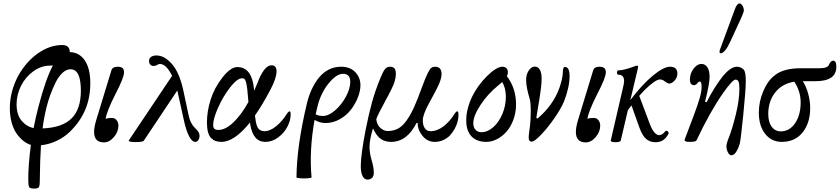

<svg xmlns="http://www.w3.org/2000/svg" viewBox="-20 -812 4873 1114"><path d="M178.2 282.2Q154.8 282.2 149.4 273.9Q144 265.6 144 230Q144 142.1 159.2 28.8Q137.7 22.5 117.2 6.6Q96.7 -9.3 78.1 -34.4Q59.6 -59.6 48.3 -98.4Q37.1 -137.2 37.1 -183.1Q37.1 -279.3 84 -369.1Q129.4 -452.1 198.7 -501.5Q268.1 -550.8 340.8 -550.8Q384.8 -550.8 384.8 -509.8Q441.4 -507.8 472.7 -460.4Q503.9 -413.1 503.9 -330.1Q503.9 -244.6 475.1 -176.8Q460.9 -142.6 439 -110.6Q417 -78.6 385.7 -47.9Q354.5 -17.1 310.8 4.2Q267.1 25.4 217.8 30.8Q212.4 109.4 210.9 232.9Q210.9 266.6 205.3 274.4Q199.7 282.2 178.2 282.2ZM76.2 -207Q76.2 -147 104.5 -112.5Q132.8 -78.1 174.8 -68.8Q188 -135.7 203.1 -192.9Q246.1 -357.4 287.1 -432.1Q282.2 -431.2 270 -431.2Q219.2 -431.2 173.8 -398.7Q128.4 -366.2 102.3 -314.5Q76.2 -262.7 76.2 -207ZM250 -189.9Q234.4 -126 227.1 -66.9Q340.8 -71.3 395 -124.8Q449.2 -178.2 449.2 -286.1Q449.2 -410.2 389.2 -410.2Q364.7 -410.2 341.8 -388.4Q318.8 -366.7 301.5 -331.1Q284.2 -295.4 271.7 -261Q259.3 -226.6 250 -189.9Z M583 14.2Q525.9 14.2 525.9 -46.9Q525.9 -74.7 538.6 -116.2L626 -402.8Q631.8 -424.8 662.6 -424.8Q682.1 -424.8 690.9 -417Q699.7 -409.2 699.7 -392.1Q699.7 -361.8 649.9 -266.1Q598.6 -165.5 592.8 -122.1Q606 -127.9 629.9 -127.9Q645.5 -127.9 656.2 -115.2Q667 -102.5 667 -83Q667 -46.9 640.6 -16.4Q614.3 14.2 583 14.2Z M726.6 3.9 978.5 -372.1Q944.3 -440.9 907.7 -440.9Q900.4 -440.9 891.6 -435.1Q882.8 -429.2 870.6 -429.2Q858.9 -429.2 851.8 -437.5Q844.7 -445.8 844.7 -459Q844.7 -473.6 856.4 -481.9Q868.2 -490.2 887.7 -490.2Q934.6 -490.2 978 -440.2Q1021.5 -390.1 1043.9 -286.1L1074.7 -142.1Q1084 -95.2 1112.8 -67.9Q1137.7 -45.9 1137.7 -24.9Q1137.7 -9.8 1130.9 0.7Q1124 11.2 1113.8 11.2Q1093.3 11.2 1076.4 -22.7Q1059.6 -56.6 1047.9 -109.9L1008.8 -287.1L814 4.9Q808.6 12.2 767.6 12.2Q726.6 12.2 726.6 3.9Z M1264.6 11.2Q1246.1 11.2 1231.9 6.3Q1217.8 1.5 1205.6 -10.3Q1193.4 -22 1187 -44.9Q1180.7 -67.9 1180.7 -101.1Q1180.7 -165.5 1201.7 -232.9Q1223.1 -301.8 1270.5 -362.3Q1317.9 -422.9 1357.4 -422.9Q1399.9 -422.9 1424.1 -390.1Q1448.2 -357.4 1453.6 -295.9Q1453.6 -294.4 1454.1 -290.8Q1454.6 -287.1 1454.6 -285.2Q1473.6 -329.6 1475.6 -335Q1489.7 -374.5 1510.7 -403.8Q1531.7 -433.1 1556.6 -433.1Q1584.5 -433.1 1584.5 -397Q1584.5 -359.4 1549.3 -292Q1502 -202.6 1459.5 -142.1Q1459.5 -134.8 1461.4 -127Q1466.3 -83 1478.5 -66.9Q1490.7 -50.8 1515.6 -50.8Q1546.4 -50.8 1582.3 -79.8Q1618.2 -108.9 1646.5 -154.8Q1654.8 -166 1660.6 -166Q1666.5 -166 1666.5 -147.9Q1666.5 -114.3 1648.2 -78.1Q1629.9 -42 1595 -15.4Q1560.1 11.2 1519.5 11.2Q1448.2 11.2 1431.6 -90.8Q1430.7 -94.7 1430.7 -102.1Q1340.3 11.2 1264.6 11.2ZM1216.8 -86.9Q1216.8 -71.8 1223.9 -64.9Q1231 -58.1 1247.6 -58.1Q1287.6 -58.1 1333.5 -101.3Q1379.4 -144.5 1421.4 -220.2Q1417.5 -268.6 1414.6 -294.7Q1411.6 -320.8 1407.2 -335.7Q1402.8 -350.6 1398.2 -354.2Q1393.6 -357.9 1384.8 -357.9Q1356.4 -357.9 1315.7 -305.7Q1274.9 -253.4 1245.8 -188.5Q1216.8 -123.5 1216.8 -86.9Z M1700.2 216.8Q1701.7 33.7 1761.2 -213.9Q1772 -257.8 1789.3 -294.9Q1806.6 -332 1830.8 -361.8Q1855 -391.6 1887.7 -408.2Q1920.4 -424.8 1958.5 -424.8Q2011.7 -424.8 2041.5 -393.3Q2071.3 -361.8 2071.3 -317.9Q2071.3 -284.2 2056.2 -246.1Q2041 -208 2015.4 -174.8Q1989.7 -141.6 1950.7 -119.9Q1911.6 -98.1 1868.2 -98.1Q1836.4 -98.1 1805.2 -116.2Q1773.4 59.1 1787.6 216.8Q1788.1 220.7 1766.1 222.4Q1744.1 224.1 1722.2 222.4Q1700.2 220.7 1700.2 216.8ZM1821.3 -190.9Q1816.9 -175.3 1811.5 -148.9Q1828.1 -139.2 1854.5 -139.2Q1886.2 -139.2 1923.6 -171.1Q1960.9 -203.1 1986.6 -250.5Q2012.2 -297.9 2012.2 -337.9Q2012.2 -383.8 1970.2 -383.8Q1931.2 -383.8 1885.3 -326.4Q1839.4 -269 1821.3 -190.9Z M2112.3 230Q2093.8 230 2083.5 209.2Q2073.2 188.5 2073.2 151.9Q2073.2 86.4 2102.1 -62Q2120.1 -152.3 2138.7 -219.5Q2157.2 -286.6 2187 -358.9Q2201.7 -395.5 2213.1 -410.2Q2224.6 -424.8 2242.2 -424.8Q2260.3 -424.8 2268.6 -415.3Q2276.9 -405.8 2276.9 -380.9Q2276.9 -364.7 2269 -335.9Q2256.3 -299.8 2215.8 -226.6Q2175.3 -153.3 2163.1 -121.1Q2167 -86.9 2187.3 -69.3Q2207.5 -51.8 2229 -51.8Q2263.2 -51.8 2289.3 -65.7Q2315.4 -79.6 2339.1 -113Q2362.8 -146.5 2383.3 -192.1Q2403.8 -237.8 2430.2 -311Q2449.7 -363.8 2461.9 -387.9Q2474.1 -412.1 2482.7 -418.5Q2491.2 -424.8 2504.9 -424.8Q2542 -424.8 2542 -381.8Q2542 -360.8 2528.6 -328.1Q2515.1 -295.4 2470.2 -214.8Q2433.1 -147 2433.1 -113.8Q2433.1 -84.5 2445.1 -67.6Q2457 -50.8 2477.1 -50.8Q2516.6 -50.8 2553.7 -79.3Q2590.8 -107.9 2620.1 -155.8Q2627.4 -166 2633.3 -166Q2640.1 -166 2640.1 -144Q2640.1 -126 2634.8 -105.5Q2629.4 -85 2617.9 -64.2Q2606.4 -43.5 2590.8 -26.6Q2575.2 -9.8 2552 0.7Q2528.8 11.2 2502 11.2Q2460.4 11.2 2431.9 -23.2Q2403.3 -57.6 2403.3 -98.1L2397 -99.1Q2341.8 11.2 2249 11.2Q2213.9 11.2 2189.5 -5.9Q2165 -22.9 2144 -66.9Q2124 -2.4 2124 41Q2124 76.7 2137.2 121.1Q2148.9 161.1 2148.9 189Q2148.9 210 2138.7 220Q2128.4 230 2112.3 230Z M2801.8 11.2Q2746.1 11.2 2715.6 -20.8Q2685.1 -52.7 2685.1 -113.8Q2685.1 -179.2 2719.7 -252Q2752 -317.4 2806.4 -371.1Q2860.8 -424.8 2895 -424.8Q2909.7 -424.8 2918.2 -416.3Q2926.8 -407.7 2926.8 -392.1Q2926.8 -380.4 2920.9 -370.1Q2974.1 -300.3 2974.1 -206.1Q2974.1 -159.2 2959 -117.9Q2943.8 -76.7 2919.4 -48.8Q2895 -21 2864 -4.9Q2833 11.2 2801.8 11.2ZM2726.1 -97.2Q2726.1 -73.2 2739 -59.1Q2752 -44.9 2772.9 -44.9Q2809.1 -44.9 2842.3 -74.5Q2875.5 -104 2895.3 -151.9Q2915 -199.7 2915 -251Q2915 -303.2 2893.1 -335.9Q2883.3 -326.2 2870.1 -315.9Q2809.1 -266.1 2767.6 -202.6Q2726.1 -139.2 2726.1 -97.2Z M3064.5 9.8Q3047.4 9.8 3047.4 -15.1Q3047.4 -27.3 3053.7 -71.8Q3059.6 -113.8 3059.6 -172.9Q3059.6 -213.4 3053.7 -236.8Q3032.7 -306.6 3032.7 -347.2Q3032.7 -381.3 3048.3 -403.6Q3064 -425.8 3082.5 -425.8Q3101.1 -425.8 3111.8 -408.2Q3122.6 -390.6 3122.6 -356Q3122.6 -317.4 3109.4 -235.8Q3092.8 -132.3 3091.8 -127.9L3098.6 -124Q3189.5 -201.2 3225.6 -301.8Q3244.1 -355 3245.6 -391.1Q3245.6 -423.8 3257.3 -423.8Q3284.7 -423.8 3284.7 -370.1Q3284.7 -306.6 3252.4 -223.1Q3235.8 -183.1 3197.3 -127.2Q3158.7 -71.3 3119.9 -30.8Q3081.1 9.8 3064.5 9.8Z M3378.4 14.2Q3321.3 14.2 3321.3 -46.9Q3321.3 -74.7 3334 -116.2L3421.4 -402.8Q3427.2 -424.8 3458 -424.8Q3477.5 -424.8 3486.3 -417Q3495.1 -409.2 3495.1 -392.1Q3495.1 -361.8 3445.3 -266.1Q3394 -165.5 3388.2 -122.1Q3401.4 -127.9 3425.3 -127.9Q3440.9 -127.9 3451.7 -115.2Q3462.4 -102.5 3462.4 -83Q3462.4 -46.9 3436 -16.4Q3409.7 14.2 3378.4 14.2Z M3550.3 13.2Q3536.1 13.2 3529.3 10.3Q3522.5 7.3 3523.9 2L3592.3 -293Q3601.1 -327.6 3601.1 -341.8Q3601.1 -378.9 3565.9 -378.9Q3561.5 -378.9 3560.3 -385.3Q3559.1 -391.6 3561 -397.7Q3563 -403.8 3567.4 -403.8Q3599.6 -403.8 3660.2 -426.8Q3671.9 -431.2 3676.3 -431.2Q3682.1 -431.2 3682.1 -424.8Q3682.1 -423.8 3680.2 -412.1L3637.2 -231Q3705.6 -321.8 3768.1 -373.3Q3830.6 -424.8 3867.2 -424.8Q3910.2 -424.8 3910.2 -386.2Q3910.2 -361.8 3894 -344.5Q3877.9 -327.1 3863.3 -327.1Q3855 -327.1 3838.4 -338.9Q3824.7 -351.1 3808.1 -351.1Q3800.8 -351.1 3786.6 -343.8Q3772.5 -336.4 3745.6 -313.5Q3718.8 -290.5 3689 -255.9L3751 -90.8Q3775.9 -27.8 3805.2 -27.8Q3822.8 -27.8 3841.3 -51.8Q3844.2 -54.2 3849.1 -53Q3854 -51.8 3857.7 -46.4Q3861.3 -41 3858.4 -35.2Q3844.7 -9.8 3826.7 1.7Q3808.6 13.2 3781.2 13.2Q3752 13.2 3729.5 -5.4Q3707 -23.9 3689 -74.2L3644 -200.2Q3640.1 -195.8 3632.3 -185.3Q3624.5 -174.8 3623 -172.9L3582 2Q3580.6 13.2 3550.3 13.2Z M4160.2 -502.9Q4154.8 -502.9 4154.8 -511.2Q4154.8 -517.1 4155.8 -520L4242.2 -753.9Q4248 -772 4255.6 -782Q4263.2 -792 4270 -792Q4280.3 -792 4288.1 -778.6Q4295.9 -765.1 4295.9 -752Q4295.9 -739.3 4270 -685.1L4217.8 -571.8Q4186.5 -502.9 4160.2 -502.9ZM4223.1 88.9Q4212.4 88.9 4203.6 72.5Q4194.8 56.2 4194.8 36.1Q4194.8 20.5 4209 -14.2Q4228 -62 4249 -146.5Q4270 -231 4270 -297.9Q4270 -329.1 4264.6 -339.6Q4259.3 -350.1 4247.1 -350.1Q4231 -350.1 4175.8 -272.9Q4098.1 -161.1 4021 2.9Q4016.1 11.2 3981 11.2Q3952.1 11.2 3952.1 1Q3952.1 -2 3953.1 -3.9L4004.9 -141.1Q4031.2 -211.4 4041 -247.3Q4050.8 -283.2 4050.8 -308.1Q4050.8 -338.9 4040 -338.9Q4033.2 -338.9 4025.4 -328.4Q4017.6 -317.9 4006.8 -317.9Q3982.9 -317.9 3982.9 -350.1Q3982.9 -384.8 4003.7 -412.8Q4024.4 -440.9 4050.8 -440.9Q4071.3 -440.9 4084.2 -421.6Q4097.2 -402.3 4097.2 -366.2Q4097.2 -327.6 4070.8 -221.2L4080.1 -219.2Q4124.5 -308.1 4175.8 -372.1Q4220.7 -424.8 4254.9 -424.8Q4278.3 -424.8 4294.9 -408.2Q4307.1 -394.5 4307.1 -342.8Q4307.1 -288.6 4292.2 -142.1Q4277.3 4.4 4272 22Q4251 88.9 4223.1 88.9Z M4515.6 11.2Q4456.1 11.2 4419.4 -35.6Q4382.8 -82.5 4382.8 -158.2Q4382.8 -221.2 4407.7 -280.8Q4421.4 -313.5 4438.2 -336.9Q4455.1 -360.4 4480.2 -378.9Q4505.4 -397.5 4541.7 -406.7Q4578.1 -416 4626.5 -416H4734.4Q4781.7 -416 4789.6 -436Q4793.9 -446.8 4800.3 -453.4Q4806.6 -460 4812.5 -460Q4823.2 -460 4827.9 -451.7Q4832.5 -443.4 4832.5 -423.8Q4832.5 -340.8 4710.4 -340.8H4637.7Q4657.2 -311 4668.9 -269.3Q4680.7 -227.5 4680.7 -184.1Q4680.7 -99.1 4637 -43.9Q4593.3 11.2 4515.6 11.2ZM4437.5 -150.9Q4437.5 -104 4457.3 -76.9Q4477.1 -49.8 4509.8 -49.8Q4561 -49.8 4593.3 -97.2Q4625.5 -144.5 4625.5 -217.8Q4625.5 -282.7 4588.4 -337.9Q4518.1 -326.7 4477.8 -275.6Q4437.5 -224.6 4437.5 -150.9Z"/></svg>

Font: Junicode SmCond
Style: Italic
Weight: 400
Width: 4
Italic angle: -11°
Designer: Peter S. Baker
Version: Version 2.206